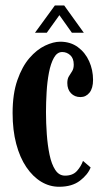

<svg xmlns="http://www.w3.org/2000/svg" viewBox="-20 -686 388 716"><path d="M200.5 10.5Q165 10.5 133.8 -8.2Q102.5 -27 78.2 -62.8Q54 -98.5 40.5 -149.5Q27 -200.5 27 -264.5Q27 -336.5 44.8 -387.2Q62.5 -438 89.8 -469.5Q117 -501 148 -515.8Q179 -530.5 204.5 -530.5Q243 -530.5 270.5 -510.2Q298 -490 312.5 -457.5Q327 -425 327 -388Q327 -357 313.8 -340.5Q300.5 -324 280 -324Q258.5 -324 244.8 -338.2Q231 -352.5 231 -376.5Q231 -392 237 -401.5Q243 -411 249 -420.5Q255 -430 255 -445Q255 -468.5 242 -480.2Q229 -492 212 -492Q193 -492 181 -470.5Q169 -449 162.5 -415Q156 -381 153.8 -342Q151.5 -303 151.5 -268Q151.5 -227.5 154.5 -185.8Q157.5 -144 164.8 -109Q172 -74 186 -52.5Q200 -31 222.5 -31Q251 -31 266.5 -48Q282 -65 289.5 -86L318 -61.5Q307.5 -34.5 278 -12Q248.5 10.5 200.5 10.5ZM110.5 -564 184.5 -665.5H219.5L292.5 -564H248L201.5 -629.5L154.5 -564Z"/></svg>

Font: Imbue Thin 10pt
Style: Bold
Weight: 700
Version: Version 1.102